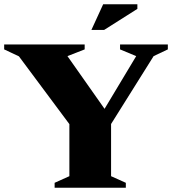

<svg xmlns="http://www.w3.org/2000/svg" viewBox="-34 -878 806 898"><path d="M54.5 -614.5 -14.5 -647V-670H362V-647L281.5 -615.5L455 -369L603 -615.5L527.5 -647V-670H751V-647L684.5 -615.5L485.5 -298V-54L554.5 -23V0H221.5V-23L290.5 -54V-297.5ZM393.5 -738 448.5 -858H608.5V-836.5L453 -738Z"/></svg>

Font: Newsreader Text ExtraBold
Style: Regular
Weight: 800
Designer: Hugues Gentile
Foundry: Production Type
Version: Version 1.001